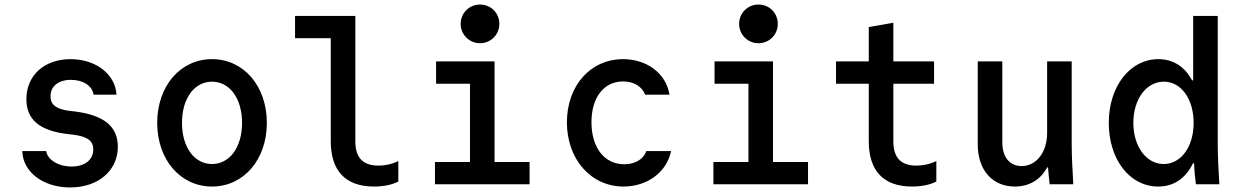

<svg xmlns="http://www.w3.org/2000/svg" viewBox="-20 -810 5440 844"><path d="M78 -146C80 -54 170 14 288 14C412 14 498 -60 498 -165C498 -254 437 -304 309 -320L283 -323C226 -331 202 -350 202 -387C202 -431 237 -459 292 -459C345 -459 386 -433 391 -394H492C487 -484 401 -550 290 -550C174 -550 96 -478 96 -374C96 -285 153 -236 275 -221L302 -218C364 -210 390 -191 390 -153C390 -107 352 -78 295 -78C237 -78 189 -107 183 -146Z M912 10C1051 10 1153 -108 1153 -270C1153 -432 1051 -550 912 -550C773 -550 671 -432 671 -270C671 -108 773 10 912 10ZM912 -89C834 -89 780 -163 780 -270C780 -377 834 -451 912 -451C990 -451 1044 -377 1044 -270C1044 -163 990 -89 912 -89Z M1542 -189V-740H1277V-642H1434V-189C1434 -59 1499 10 1624 10C1664 10 1702 3 1731 -12V-102C1702 -88 1672 -82 1644 -82C1575 -82 1542 -117 1542 -189Z M1892 0H2308V-98H2154V-540H1897V-442H2046V-98H1892ZM2005 -705C2005 -658 2043 -620 2090 -620C2138 -620 2175 -658 2175 -705C2175 -753 2138 -790 2090 -790C2043 -790 2005 -753 2005 -705Z M2821 -146C2809 -110 2772 -88 2724 -88C2636 -88 2580 -162 2580 -273C2580 -381 2634 -452 2719 -452C2766 -452 2802 -430 2816 -394H2923C2908 -487 2824 -550 2719 -550C2576 -550 2472 -434 2472 -272C2472 -111 2577 10 2721 10C2825 10 2911 -53 2930 -146Z M3116 0H3532V-98H3378V-540H3121V-442H3270V-98H3116ZM3229 -705C3229 -658 3267 -620 3314 -620C3362 -620 3399 -658 3399 -705C3399 -753 3362 -790 3314 -790C3267 -790 3229 -753 3229 -705Z M3907 -189V-442H4086V-540H3907V-710L3799 -691V-540H3655V-442H3799V-189C3799 -59 3864 10 3989 10C4029 10 4067 3 4096 -12V-102C4067 -88 4037 -82 4009 -82C3940 -82 3907 -117 3907 -189Z M4691 -180V-540H4583V-226C4583 -141 4536 -80 4471 -80C4418 -80 4386 -120 4386 -184V-540H4278V-175C4278 -63 4342 10 4441 10C4505 10 4554 -20 4583 -74H4587C4589 -50 4591 -26 4594 0H4698C4694 -63 4691 -129 4691 -180Z M5237 0H5340C5336 -63 5333 -129 5333 -180V-740H5225V-457H5220C5188 -517 5137 -550 5072 -550C4947 -550 4854 -430 4854 -270C4854 -109 4946 10 5071 10C5140 10 5192 -26 5224 -92H5229C5230 -61 5233 -32 5237 0ZM5095 -89C5019 -89 4962 -166 4962 -270C4962 -374 5019 -451 5096 -451C5172 -451 5227 -375 5227 -270C5227 -165 5172 -89 5095 -89Z"/></svg>

Font: CommitMono
Style: 600Regular
Weight: 600
Monospace: yes
Designer: Eigil Nikolajsen
Foundry: Eigil Nikolajsen
Version: Version 1.143